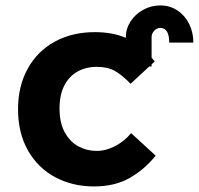

<svg xmlns="http://www.w3.org/2000/svg" viewBox="-20 -677 733 708"><path d="M46.5 -274.5Q46.5 -358.5 81.8 -423Q117 -487.5 181.2 -523Q245.5 -558.5 330 -558.5Q394.5 -558.5 444 -537.5V-540Q444 -571 461.5 -598Q479 -625 508.2 -641Q537.5 -657 571 -657Q606.5 -657 634.2 -638.5Q662 -620 677.5 -588.8Q693 -557.5 693 -520H604Q604 -574 571 -574Q558.5 -574 548.8 -563.8Q539 -553.5 539 -540V-464.5L550.5 -450.5L539 -440V-432H530.5L461.5 -368Q431 -400 404 -415.2Q377 -430.5 338 -430.5Q296.5 -430.5 265.2 -412.8Q234 -395 216.8 -360.8Q199.5 -326.5 199.5 -277.5Q199.5 -223.5 219.2 -188.2Q239 -153 270 -136.8Q301 -120.5 336 -120.5Q371 -120.5 405 -138.5Q439 -156.5 463.5 -186L554 -103Q513 -52 458.2 -20.8Q403.5 10.5 326.5 10.5Q248 10.5 184.2 -23.2Q120.5 -57 83.5 -121.5Q46.5 -186 46.5 -274.5Z"/></svg>

Font: JuliaMono Black
Style: Regular
Weight: 900
Monospace: yes
Designer: cormullion
Foundry: corm
Version: Version 0.054; ttfautohint (v1.8.4)